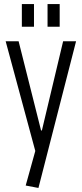

<svg xmlns="http://www.w3.org/2000/svg" viewBox="-20 -744 404 949"><path d="M107 173 162 -25 159 19 8 -540H72L183 -99H187L292 -540H356L170 185ZM148 -724V-612H88V-724ZM275 -724V-612H215V-724Z"/></svg>

Font: Pathway Extreme Condensed ExtraLight
Style: Regular
Weight: 250
Width: 3
Version: Version 1.001;gftools[0.9.26]